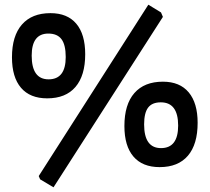

<svg xmlns="http://www.w3.org/2000/svg" viewBox="-20 -706 894 818"><path d="M612 -686 666 -653 674 -634 208 92 151 58 145 44ZM195 -650Q267 -650 305 -605Q343 -560 343 -475Q343 -384 301.5 -335.5Q260 -287 181 -287Q108 -287 69.5 -332Q31 -377 31 -462Q31 -553 73.5 -601.5Q116 -650 195 -650ZM186 -563Q115 -563 115 -469Q115 -368 187 -368Q260 -368 260 -463Q260 -515 242 -539Q224 -563 186 -563ZM674 -358Q746 -358 784 -312.5Q822 -267 822 -183Q822 -91 780.5 -42.5Q739 6 660 6Q587 6 548.5 -39Q510 -84 510 -169Q510 -261 552.5 -309.5Q595 -358 674 -358ZM665 -270Q628 -270 611 -247.5Q594 -225 594 -176Q594 -75 666 -75Q739 -75 739 -171Q739 -270 665 -270Z"/></svg>

Font: Alegreya Sans
Style: Bold
Weight: 700
Designer: Juan Pablo del Peral
Foundry: Huerta Tipografica
Version: Version 2.007